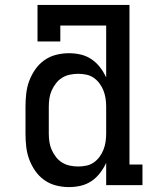

<svg xmlns="http://www.w3.org/2000/svg" viewBox="-20 -755 640 783"><path d="M261 8Q235 8 209 1.5Q183 -5 161 -20.5Q139 -36 123.5 -58.5Q108 -81 99 -105.5Q90 -130 87 -156.5Q84 -183 84 -210V-320Q84 -347 87 -373.5Q90 -400 99 -424.5Q108 -449 123.5 -471.5Q139 -494 161 -509.5Q183 -525 209 -531.5Q235 -538 261 -538Q286 -538 309.5 -532.5Q333 -527 353 -513.5Q373 -500 388 -480.5Q403 -461 413 -439V-651H226V-586H133V-735H508V-84H561V0H413V-91Q403 -69 388 -49.5Q373 -30 353 -16.5Q333 -3 309.5 2.5Q286 8 261 8ZM299 -76Q316 -76 332.5 -79.5Q349 -83 362.5 -92.5Q376 -102 386 -115.5Q396 -129 402 -144.5Q408 -160 410.5 -176.5Q413 -193 413 -210V-320Q413 -337 410.5 -353.5Q408 -370 402 -385.5Q396 -401 386 -414.5Q376 -428 362.5 -437.5Q349 -447 332.5 -450.5Q316 -454 299 -454Q282 -454 265 -450.5Q248 -447 233.5 -438Q219 -429 208.5 -415.5Q198 -402 191 -386.5Q184 -371 181.5 -354Q179 -337 179 -320V-210Q179 -193 181.5 -176Q184 -159 191 -143.5Q198 -128 208.5 -114.5Q219 -101 233.5 -92Q248 -83 265 -79.5Q282 -76 299 -76Z"/></svg>

Font: Iosevka Curly Slab MdEx
Style: Regular
Weight: 500
Width: 7
Monospace: yes
Designer: Belleve Invis
Foundry: Belleve Invis
Version: Version 11.1.0; ttfautohint (v1.8.3)